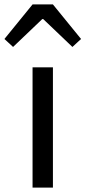

<svg xmlns="http://www.w3.org/2000/svg" viewBox="-55 -847 386 867"><path d="M92 0V-543H184V0ZM-35 -671 92 -827H184L311 -671L272 -635L140 -761H136L4 -635Z"/></svg>

Font: Noto Sans HK
Style: Regular
Weight: 400
Designer: Ryoko NISHIZUKA 西塚涼子 (kana, bopomofo & ideographs); Paul D. Hunt (Latin, Greek & Cyrillic); Sandoll Communications 산돌커뮤니
Foundry: Adobe
Version: Version 2.004-H2;hotconv 1.0.118;makeotfexe 2.5.65603